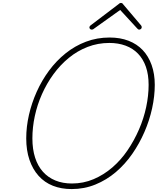

<svg xmlns="http://www.w3.org/2000/svg" viewBox="-20 -1271 1076 1310"><path d="M469 19Q398 19 341 -3.5Q284 -26 243.5 -71Q203 -116 181 -180.5Q159 -245 159 -327Q159 -406 177.5 -487Q196 -568 230.5 -645Q265 -722 314.5 -789Q364 -856 427.5 -907Q491 -958 566.5 -986.5Q642 -1015 728 -1015Q800 -1015 857 -993Q914 -971 953.5 -929.5Q993 -888 1014.5 -827.5Q1036 -767 1036 -692Q1036 -615 1018 -532.5Q1000 -450 965.5 -370.5Q931 -291 882 -220.5Q833 -150 770 -96.5Q707 -43 631 -12Q555 19 469 19ZM471 -19Q549 -19 618.5 -48.5Q688 -78 746.5 -128.5Q805 -179 850.5 -246Q896 -313 928.5 -388Q961 -463 977.5 -541Q994 -619 994 -692Q994 -762 975.5 -815Q957 -868 922 -904.5Q887 -941 837 -959.5Q787 -978 726 -978Q648 -978 578 -951Q508 -924 449.5 -876Q391 -828 345 -765Q299 -702 266.5 -629Q234 -556 217.5 -479Q201 -402 201 -327Q201 -253 219.5 -195.5Q238 -138 273 -99Q308 -60 358 -39.5Q408 -19 471 -19ZM606 -1069Q599 -1069 594.5 -1073.5Q590 -1078 590 -1084Q590 -1088 591.5 -1090.5Q593 -1093 597 -1097L788 -1242Q794 -1248 797.5 -1249.5Q801 -1251 805 -1251Q809 -1251 812.5 -1249.5Q816 -1248 820 -1242L943 -1097Q945 -1095 946 -1091.5Q947 -1088 947 -1085Q947 -1078 941.5 -1073.5Q936 -1069 930 -1069Q926 -1069 922.5 -1071Q919 -1073 916 -1077L800 -1203L625 -1078Q618 -1072 614.5 -1070.5Q611 -1069 606 -1069Z"/></svg>

Font: Playwrite US Trad Thin
Style: Regular
Weight: 250
Designer: Veronika Burian, José Scaglione
Foundry: TypeTogether
Version: Version 1.003